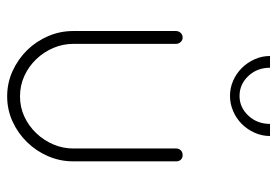

<svg xmlns="http://www.w3.org/2000/svg" viewBox="-136 -614 756 523"><g transform="rotate(90 241.5 -352.0)"><path d="M242 6Q205 6 172.5 -9Q140 -24 116 -48.5Q92 -73 78 -105.5Q64 -138 64 -174V-454Q64 -461 69 -466.5Q74 -472 82 -472Q89 -472 94 -466.5Q99 -461 99 -454V-174Q99 -146 110 -120Q121 -94 140.5 -73.5Q160 -53 186 -41Q212 -29 242 -29Q272 -29 297.5 -41Q323 -53 342.5 -73.5Q362 -94 373 -120Q384 -146 384 -174V-455Q384 -462 389 -467Q394 -472 402 -472Q410 -472 414.5 -467Q419 -462 419 -455V-174Q419 -138 405 -105.5Q391 -73 366.5 -48Q342 -23 310 -8.5Q278 6 242 6ZM350 -710Q350 -688 341 -668Q332 -648 317 -633Q302 -618 282 -609.5Q262 -601 241 -601Q219 -601 199.5 -609.5Q180 -618 165 -633Q150 -648 141 -668Q132 -688 132 -710H164Q164 -675 186.5 -651Q209 -627 241 -627Q272 -627 294.5 -651Q317 -675 317 -710Z"/></g></svg>

Font: AkaAcidDosis
Style: ExtraLight
Weight: 250
Designer: Edgar Tolentino, Pablo Impallari, Igino Marini, Aka-Acid
Foundry: Edgar Tolentino, Pablo Impallari, Igino Marini, Aka-Acid
Version: Version 1.007